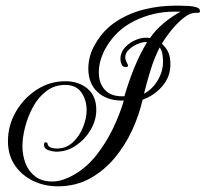

<svg xmlns="http://www.w3.org/2000/svg" viewBox="-20 -606 724 676"><path d="M183 50Q136 50 96 30.5Q56 11 32 -24.5Q8 -60 8 -109Q8 -164 35.5 -212Q63 -260 109 -290Q155 -320 210 -320Q257 -320 288 -294Q319 -268 319 -219Q319 -183 299.5 -149.5Q280 -116 248 -94Q216 -72 178 -72Q167 -72 151 -77Q135 -82 135 -97Q135 -105 141 -105Q146 -105 147 -101.5Q148 -98 149 -95Q152 -88 162.5 -85.5Q173 -83 180 -83Q213 -83 236.5 -105Q260 -127 272.5 -158.5Q285 -190 285 -218Q285 -254 266.5 -280.5Q248 -307 209 -307Q172 -307 143.5 -285.5Q115 -264 96.5 -230Q78 -196 68.5 -159Q59 -122 59 -91Q59 -59 70 -30.5Q81 -2 104.5 15.5Q128 33 163 33Q184 33 204 26Q224 19 241 9Q286 -17 320 -60.5Q354 -104 378 -154Q402 -204 416 -252H408Q356 -252 323.5 -282Q291 -312 291 -364Q291 -411 316 -452Q344 -501 389.5 -530.5Q435 -560 488.5 -573Q542 -586 595 -586Q600 -586 614.5 -586Q629 -586 645 -585Q661 -584 672.5 -580Q684 -576 684 -568Q684 -561 679 -561Q674 -561 670 -561Q648 -561 624 -541Q600 -521 580 -495.5Q560 -470 550 -452Q567 -436 573.5 -419.5Q580 -403 580 -380Q580 -335 551 -302Q522 -269 482 -255Q470 -201 445 -147Q420 -93 382.5 -48.5Q345 -4 295.5 23Q246 50 183 50ZM409 -267H418Q432 -316 452 -365.5Q472 -415 498 -458H493Q480 -458 463 -450.5Q446 -443 433.5 -431Q421 -419 421 -404Q421 -396 426 -386.5Q431 -377 431 -375Q431 -370 422 -370Q412 -370 408 -379.5Q404 -389 404 -397Q404 -422 421 -440Q438 -458 462 -467Q486 -476 508 -472Q528 -501 557 -525Q586 -549 616 -565H593Q520 -565 453.5 -532.5Q387 -500 350 -433Q340 -414 334 -393.5Q328 -373 328 -351Q328 -313 349 -290Q370 -267 409 -267ZM487 -276Q517 -292 535.5 -323.5Q554 -355 554 -388Q554 -400 552 -414.5Q550 -429 542 -439Q523 -401 510 -359Q497 -317 487 -276Z"/></svg>

Font: Gwendolyn
Style: Bold
Weight: 700
Designer: Robert E. Leuschke
Foundry: Robert E. Leuschke
Version: Version 1.010; ttfautohint (v1.8.3)